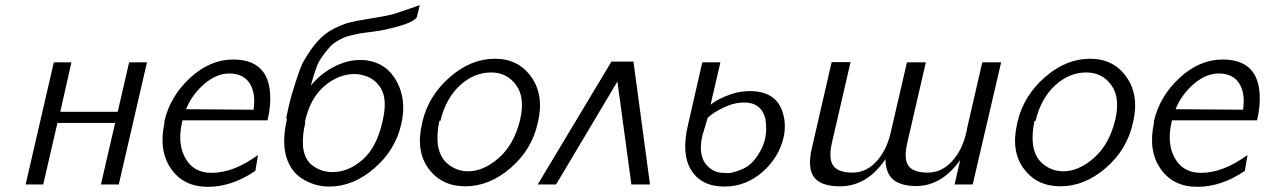

<svg xmlns="http://www.w3.org/2000/svg" viewBox="-20 -713 4889 742"><path d="M79 0 188 -472H256L213 -281H435L479 -472H548L439 0H370L425 -238H202L147 0Z M616 -240 615 -241Q615 -242 615 -243Q637 -340 714 -411.5Q791 -483 881 -483Q1016 -483 1024 -350Q1027 -303 1014 -248H685Q685 -246 684 -243Q683 -240 683 -238Q665 -156 697 -100.5Q729 -45 797 -45Q883 -45 977 -114L967 -53Q877 9 783 9Q689 9 640.5 -61.5Q592 -132 616 -240ZM699 -291 960 -289Q969 -354 944.5 -391.5Q920 -429 866 -429Q817 -429 770 -389Q723 -349 699 -291Z M1089 -253 1086 -257Q1090 -277 1094.5 -296Q1099 -315 1102.5 -329Q1106 -343 1107 -346Q1140 -454 1151 -472Q1179 -522 1207.5 -553.5Q1236 -585 1270 -602Q1304 -619 1328.5 -625.5Q1353 -632 1397 -639L1427 -644Q1475 -652 1494.5 -657Q1514 -662 1602 -693L1591 -647Q1576 -620 1451 -595L1430 -592Q1427 -591 1404.5 -588.5Q1382 -586 1371.5 -584Q1361 -582 1339.5 -577Q1318 -572 1305 -566Q1292 -560 1276.5 -550Q1261 -540 1251 -527Q1220 -491 1209.5 -468.5Q1199 -446 1181 -382Q1218 -427 1268 -453.5Q1318 -480 1366 -481Q1377 -482 1395 -480Q1474 -470 1513 -398.5Q1552 -327 1531 -235Q1509 -134 1427 -63Q1345 8 1252 8Q1195 8 1145.5 -24Q1096 -56 1082 -125Q1072 -179 1089 -253ZM1158 -241 1160 -239Q1148 -191 1151 -147Q1156 -96 1189.5 -72Q1223 -48 1264 -48Q1327 -48 1381.5 -96Q1436 -144 1458 -243Q1478 -325 1453.5 -369Q1429 -413 1376 -424Q1364 -427 1349 -427Q1286 -426 1232 -379Q1178 -332 1158 -241Z M1611 -236Q1611 -239 1613 -245Q1637 -344 1718.5 -415Q1800 -486 1893 -486Q1984 -486 2034 -414.5Q2084 -343 2058 -237Q2035 -134 1953 -63.5Q1871 7 1778 7Q1687 7 1636.5 -61Q1586 -129 1611 -236ZM1682 -246H1678Q1667 -195 1672 -155Q1679 -104 1713 -77.5Q1747 -51 1789 -51Q1849 -51 1908 -103Q1967 -155 1990 -250Q2010 -336 1974.5 -384.5Q1939 -433 1878 -433Q1812 -433 1757.5 -383Q1703 -333 1682 -246Z M2492 0H2420L2366 -398L2129 0H2058L2343 -475H2428Z M2639 -231 2694 -472H2764L2726 -308Q2746 -325 2781.5 -340Q2817 -355 2848 -359Q2891 -364 2923 -356Q2980 -342 3000.5 -290.5Q3021 -239 3008 -181Q2989 -102 2925 -47Q2861 8 2780 8Q2691 8 2651.5 -55Q2612 -118 2639 -231ZM2715 -258 2695 -191Q2693 -184 2691 -172Q2682 -114 2706 -81Q2734 -45 2775 -45Q2779 -45 2786.5 -44.5Q2794 -44 2798 -44Q2809 -45 2832.5 -53Q2856 -61 2871 -72Q2896 -89 2918.5 -129.5Q2941 -170 2941 -216Q2941 -234 2938 -253Q2921 -324 2840 -316Q2811 -314 2774.5 -296.5Q2738 -279 2715 -258Z M3849 -472 3739 0H3669L3691 -95Q3620 5 3522 6Q3485 6 3461 -3Q3402 -23 3402 -98Q3331 7 3226 7Q3114 7 3111 -75Q3109 -83 3111 -99Q3113 -115 3113 -118.5Q3113 -122 3117 -137.5Q3121 -153 3122 -160L3194 -473H3267L3195 -161Q3181 -100 3200 -73Q3219 -46 3275 -46Q3327 -46 3366.5 -88.5Q3406 -131 3422 -200L3485 -472H3558L3486 -160Q3472 -98 3491 -72Q3510 -46 3566 -46Q3618 -46 3658 -88.5Q3698 -131 3714 -200Q3716 -204 3716 -211L3776 -472Z M3911 -236Q3911 -239 3913 -245Q3937 -344 4018.5 -415Q4100 -486 4193 -486Q4284 -486 4334 -414.5Q4384 -343 4358 -237Q4335 -134 4253 -63.5Q4171 7 4078 7Q3987 7 3936.5 -61Q3886 -129 3911 -236ZM3982 -246H3978Q3967 -195 3972 -155Q3979 -104 4013 -77.5Q4047 -51 4089 -51Q4149 -51 4208 -103Q4267 -155 4290 -250Q4310 -336 4274.5 -384.5Q4239 -433 4178 -433Q4112 -433 4057.5 -383Q4003 -333 3982 -246Z M4440 -240 4439 -241Q4439 -242 4439 -243Q4461 -340 4538 -411.5Q4615 -483 4705 -483Q4840 -483 4848 -350Q4851 -303 4838 -248H4509Q4509 -246 4508 -243Q4507 -240 4507 -238Q4489 -156 4521 -100.5Q4553 -45 4621 -45Q4707 -45 4801 -114L4791 -53Q4701 9 4607 9Q4513 9 4464.5 -61.5Q4416 -132 4440 -240ZM4523 -291 4784 -289Q4793 -354 4768.5 -391.5Q4744 -429 4690 -429Q4641 -429 4594 -389Q4547 -349 4523 -291Z"/></svg>

Font: Coval
Style: ExtraLight Italic
Weight: 200
Foundry: Context Ltd
Version: Version 001.000